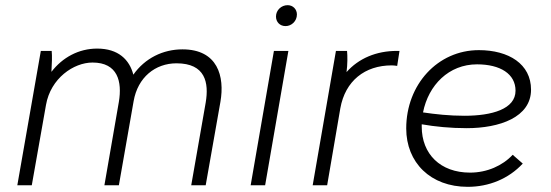

<svg xmlns="http://www.w3.org/2000/svg" viewBox="-20 -717 2133 743"><path d="M47 0H103L158 -311C176 -414 265 -475 338 -475C436 -475 453 -401 440 -323L384 0H440L497 -325C513 -418 581 -472 663 -472C775 -472 789 -397 776 -320L720 0H776L833 -323C850 -421 823 -526 686 -526C611 -526 541 -492 496 -428C481 -486 438 -529 356 -529C285 -529 222 -495 179 -439C181 -472 182 -500 180 -520H138Z M950 0H1006L1096 -520H1040ZM1085 -616C1108 -616 1129 -635 1129 -661C1129 -681 1114 -697 1093 -697C1069 -697 1048 -678 1048 -653C1048 -632 1063 -616 1085 -616Z M1190 0H1246L1297 -298C1316 -404 1392 -464 1496 -464C1503 -464 1510 -463 1517 -462L1526 -520H1516C1436 -520 1368 -491 1321 -438C1325 -468 1325 -500 1323 -520H1280Z M1790 6C1872 6 1948 -25 2003 -84L1964 -118C1925 -76 1865 -49 1799 -49C1684 -49 1612 -121 1612 -227V-236C1663 -227 1723 -221 1786 -221C1913 -221 2035 -263 2035 -370C2035 -469 1949 -523 1833 -523C1674 -523 1552 -390 1552 -220C1552 -88 1646 6 1790 6ZM1617 -282C1638 -388 1717 -468 1826 -468C1916 -468 1975 -431 1975 -366C1975 -295 1884 -269 1777 -269C1719 -269 1664 -275 1617 -282Z"/></svg>

Font: Fixel Display 20240404 Light
Style: Italic
Weight: 300
Italic angle: -10°
Designer: AlfaBravo + MacPaw
Foundry: Kyrylo Tkachov, Marchela Mozhyna, Serhii Makarenko, Maria Weinstein, Zakhar Kryvoshyya
Version: Version 1.211;Glyphs 3.2 (3225)